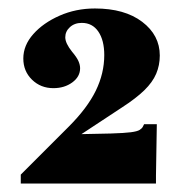

<svg xmlns="http://www.w3.org/2000/svg" viewBox="-20 -789 428 453"><path d="M29 -356V-377L142 -490Q186 -534 206 -575Q226 -616 226 -659Q226 -694 212 -714.5Q198 -735 173 -735Q156 -735 145 -725Q134 -715 134 -701Q134 -687 150 -667Q161 -654 165 -645Q169 -636 169 -628Q169 -608 150.5 -594.5Q132 -581 106 -581Q76 -581 55.5 -601Q35 -621 35 -651Q35 -682 58.5 -708.5Q82 -735 120.5 -752Q159 -769 204 -769Q274 -769 315.5 -737.5Q357 -706 357 -658Q357 -635 348.5 -615Q340 -595 320.5 -576Q301 -557 267 -535L141 -452L146 -472L241 -474Q274 -475 289 -477Q304 -479 309.5 -482.5Q315 -486 317 -490L320 -496H350L348 -375V-356Z"/></svg>

Font: Baskervville SC
Style: Regular
Weight: 400
Designer: Alexis Faudot, Rémi Forte, Morgane Pierson, Rafael Ribas, Tanguy Vanlaeys, Rosalie Wagner, Thomas Huot-Marchand
Foundry: ANRT
Version: Version 1.100